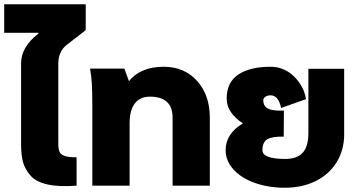

<svg xmlns="http://www.w3.org/2000/svg" viewBox="-63 -882 1692 912"><path d="M213.9 -579.1V-201.2Q213.9 -173.8 219.7 -160.9Q225.6 -147.9 244.1 -141.4Q262.7 -134.8 300.8 -134.8V0Q217.3 6.3 162.4 -5.9Q107.4 -18.1 81.3 -48.6Q55.2 -79.1 46.1 -112.8Q37.1 -146.5 37.1 -196.8V-581.1Q37.1 -658.7 119.1 -722.2L120.1 -726.1H-43V-861.8H344.2V-738.8L252.9 -668Q213.9 -636.7 213.9 -579.1Z M364.7 -556.2H527.8Q531.2 -544.9 539.1 -525.1Q546.9 -505.4 549.8 -496.1Q573.7 -528.3 615.7 -546.6Q657.7 -564.9 714.8 -564.9Q812.5 -564.9 873 -497.8Q933.6 -430.7 933.6 -323.2V0H756.8V-323.2Q756.8 -422.9 648.9 -422.9Q602.1 -422.9 577.4 -390.6Q552.7 -358.4 552.7 -295.9V0H375.5V-377Q375.5 -448.2 373.3 -484.1Q371.1 -520 364.7 -556.2Z M1222.7 -564.9Q1251 -564.9 1276.9 -555.2Q1302.7 -545.4 1321.8 -529.5Q1340.8 -513.7 1355.7 -493.4Q1370.6 -473.1 1379.2 -452.1Q1387.7 -431.2 1390.6 -411.1L1272.5 -369.1Q1259.3 -429.2 1222.7 -429.2Q1206.5 -429.2 1197 -421.9Q1187.5 -414.6 1187.5 -407.2Q1187.5 -377 1210.4 -365.7Q1233.4 -354.5 1285.6 -356.9L1284.7 -232.9Q1233.4 -234.4 1208.5 -221.4Q1183.6 -208.5 1183.6 -168.9Q1183.6 -127 1292.5 -127Q1346.7 -127 1374.3 -156Q1401.9 -185.1 1401.9 -251V-555.2H1571.8V-244.1Q1571.8 -168.9 1535.6 -110.8Q1499.5 -52.7 1435.5 -21.5Q1371.6 9.8 1290.5 9.8Q1211.9 9.8 1147.5 -13.2Q1083 -36.1 1045.9 -77.1Q1008.8 -118.2 1008.8 -168.9Q1008.8 -247.1 1090.8 -295.9Q1013.7 -346.7 1013.7 -413.1Q1013.7 -491.2 1069.1 -528.1Q1124.5 -564.9 1222.7 -564.9Z"/></svg>

Font: LT Superior Black
Style: Regular
Weight: 900
Designer: Daniel Lyons
Foundry: LyonsType
Version: Version 2.005